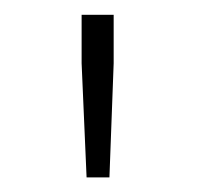

<svg xmlns="http://www.w3.org/2000/svg" viewBox="-20 -783 270 263"><path d="M98.6 -540 91.8 -696.3V-762.7H135.7V-696.3L129.9 -540Z"/></svg>

Font: Gen Shin Gothic ExtraLight
Style: Regular
Weight: 100
Designer: [Source Han Sans]
Ryoko NISHIZUKA  (kana & ideographs); Paul D. Hunt (Latin, Greek & Cyrillic); Wenlong ZHANG  (bopomofo
Version: Version 1.002.20150607